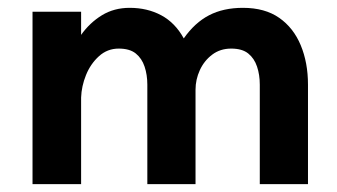

<svg xmlns="http://www.w3.org/2000/svg" viewBox="-20 -471 859 490"><path d="M63 -1V-441H187V-382Q209 -413 240 -432Q271 -451 311 -451Q356 -451 391.5 -432Q427 -413 449 -373Q477 -413 513.5 -432Q550 -451 600 -451Q656 -451 692.5 -425.5Q729 -400 747.5 -355.5Q766 -311 766 -255V-1H643V-255Q643 -280 636 -301Q629 -322 613.5 -334.5Q598 -347 570 -347Q542 -347 521.5 -331.5Q501 -316 490 -292Q479 -268 479 -242V-1H356V-255Q356 -280 349 -301Q342 -322 326.5 -334.5Q311 -347 283 -347Q254 -347 232.5 -327.5Q211 -308 199.5 -279.5Q188 -251 187 -222V-1Z"/></svg>

Font: Teachers SemiBold
Style: Regular
Weight: 600
Version: Version 1.001